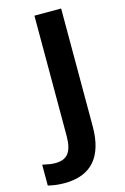

<svg xmlns="http://www.w3.org/2000/svg" viewBox="-211 -775 680 1047"><g transform="rotate(-15 128.5 -251.5)"><path d="M-74.2 199.7V82Q-47.4 87.9 -32.2 90.1Q-17.1 92.3 -2.4 92.3Q23.9 92.3 42.2 85Q60.5 77.6 72.3 62Q95.2 31.7 95.2 -35.6V-713.9H246.1V-48.8Q246.1 80.1 188.5 146Q130.9 210.9 18.1 210.9Q-30.8 210.9 -74.2 199.7Z"/></g></svg>

Font: Viking Open Sans
Style: Bold
Weight: 700
Foundry: Ascender Corporation
Version: Version 2.001